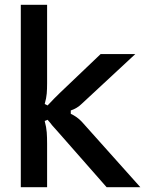

<svg xmlns="http://www.w3.org/2000/svg" viewBox="-20 -783 615 803"><path d="M67 0V-763H177V-435Q177 -411 175.5 -392Q174 -373 167 -348L179 -342Q209 -374 230 -394L401 -557H546L322 -349Q303 -330 276 -321V-307Q302 -295 322 -274L567 0H426L230 -223Q224 -229 198 -259Q194 -265 189 -270.5Q184 -276 179 -282L167 -277Q174 -250 175.5 -229.5Q177 -209 177 -182V0Z"/></svg>

Font: Open Sauce Sans Medium
Style: Regular
Weight: 500
Designer: Alfredo Marco Pradil
Foundry: Creative Sauce Fz LLC
Version: Version 1.477